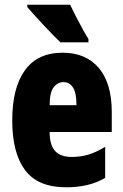

<svg xmlns="http://www.w3.org/2000/svg" viewBox="-20 -786 522 816"><path d="M246 -562Q345 -562 400 -497Q455 -432 455 -310V-225H191Q191 -170 214 -144.5Q237 -119 285 -119Q323 -119 356 -129Q389 -139 427 -162V-30Q391 -9 350 0.5Q309 10 261 10Q141 10 86.5 -63Q32 -136 32 -274Q32 -413 86 -487.5Q140 -562 246 -562ZM250 -437Q225 -437 208 -415Q191 -393 191 -339H305Q305 -392 290 -414.5Q275 -437 250 -437ZM278 -766Q287 -747 302 -717.5Q317 -688 332 -661Q347 -634 356 -620V-606H237Q225 -617 205.5 -637Q186 -657 164.5 -680Q143 -703 124.5 -723.5Q106 -744 96 -756V-766Z"/></svg>

Font: Noto Sans Kannada ExtraCondensed Black
Style: Regular
Weight: 900
Width: 2
Designer: Jelle Bosma - Monotype Design Team
Foundry: Monotype Imaging Inc.
Version: Version 2.005; ttfautohint (v1.8.4.7-5d5b)